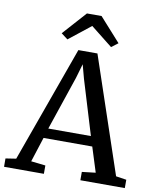

<svg xmlns="http://www.w3.org/2000/svg" viewBox="-109 -1047 923 1125"><g transform="rotate(10 352.5 -484.5)"><path d="M55.4 -59.2 303.5 -749H417L649.6 -59.1L711.9 -49.6V0H447.4V-49.6L528.4 -59.1L481.8 -206.7H191.9L144.5 -59.3L230.4 -49.6V0H-6.6L-6.9 -49.6ZM463.3 -265.7 365.1 -588.9 342.9 -671.5 318.2 -586.7 209.8 -265.7ZM229.3 -799.6 190.2 -829.2 315.7 -969.2H402.7L528.2 -829.4L489 -799.6L359.2 -902.4Z"/></g></svg>

Font: Merriweather Light
Style: Regular
Weight: 300
Designer: Eben Sorkin
Foundry: Eben Sorkin
Version: Version 2.100